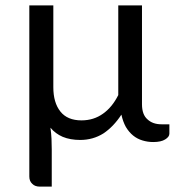

<svg xmlns="http://www.w3.org/2000/svg" viewBox="-20 -527 689 719"><path d="M614.3 -61.5Q614.3 -52.7 614.3 -26.4Q614.3 -14.6 598.6 -4.9Q583 4.9 553.7 4.9Q533.2 4.9 513.7 -1Q494.1 -6.8 478.5 -19.5Q462.9 -32.2 451.2 -51.8Q440.4 -71.3 434.6 -97.7Q405.3 -52.7 367.2 -27.3Q328.1 -2.9 280.3 -2.9Q243.2 -2.9 214.8 -14.6Q187.5 -26.4 168.9 -48.8Q171.9 -28.3 172.9 -6.8Q173.8 13.7 173.8 32.2Q173.8 78.1 173.8 171.9Q163.1 171.9 129.9 171.9Q110.4 171.9 100.6 161.1Q89.8 151.4 89.8 133.8Q89.8 -4.9 89.8 -282.2Q89.8 -337.9 89.8 -506.8Q112.3 -506.8 179.7 -506.8Q179.7 -429.7 179.7 -200.2Q179.7 -142.6 206.1 -109.4Q232.4 -76.2 285.2 -76.2Q331.1 -76.2 366.2 -101.6Q400.4 -126 422.9 -170.9Q422.9 -283.2 422.9 -506.8Q445.3 -506.8 511.7 -506.8Q511.7 -414.1 511.7 -136.7Q511.7 -97.7 532.2 -80.1Q551.8 -61.5 585 -61.5Q594.7 -61.5 614.3 -61.5Z"/></svg>

Font: Lato
Style: Regular
Weight: 400
Designer: Lukasz Dziedzic with Adam Twardoch and Botio Nikoltchev
Version: Version 2.015; 2015-08-06; http://www.latofonts.com/